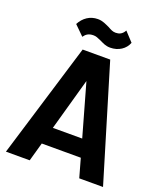

<svg xmlns="http://www.w3.org/2000/svg" viewBox="-160 -997 930 1100"><g transform="rotate(20 305.0 -447.0)"><path d="M9 0H154L186 -114H424L456 0H601L390 -700H222ZM137 -825 195 -768C208 -787 224 -798 253 -798C269 -798 279 -793 302 -783C321 -774 338 -764 366 -764C416 -764 457 -791 472 -832L420 -888C406 -862 387 -855 366 -855C348 -855 336 -862 318 -872C295 -882 275 -894 245 -894C197 -894 159 -867 137 -825ZM215 -220 304 -538 394 -220Z"/></g></svg>

Font: Vanilla Cream ExtraBold
Style: Regular
Weight: 800
Designer: Jeremy Tribby, Jinavaṁso
Foundry: Tribby Type
Version: Version 1.422;Glyphs 3.1.2 (3151)